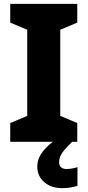

<svg xmlns="http://www.w3.org/2000/svg" viewBox="-20 -734 453 994"><path d="M380 0H33V-97L121 -134V-580L33 -617V-714H380V-617L292 -580V-134L380 -97ZM286 105Q286 124 296.5 132.5Q307 141 324 141Q339 141 355 138Q371 135 381 131V228Q365 233 345.5 236.5Q326 240 301 240Q245 240 209 209Q173 178 173 128Q173 101 185.5 76Q198 51 223 26.5Q248 2 285 -21L354 0Q320 32 303 56Q286 80 286 105Z"/></svg>

Font: Noto Sans Cham ExtraBold
Style: Regular
Weight: 800
Version: Version 2.002